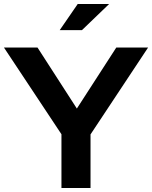

<svg xmlns="http://www.w3.org/2000/svg" viewBox="-26 -937 758 957"><path d="M280.3 0V-267.8L-6.3 -700H161L357.1 -395.9L553.6 -700H712.1L425.2 -267V0ZM271.7 -786.8 361.4 -917.1H518L382.5 -786.8Z"/></svg>

Font: Red Hat Display VF
Style: Regular
Weight: 300
Designer: Pentagram, MCKL
Foundry: Pentagram, MCKL
Version: Version 1.023